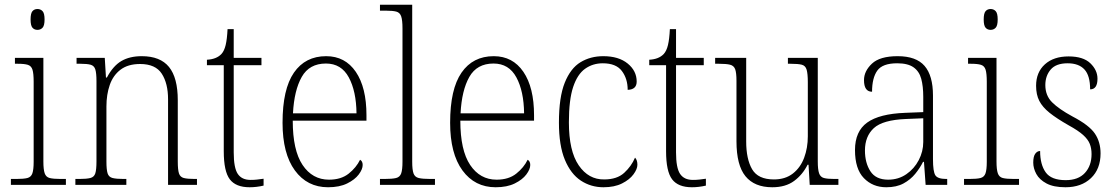

<svg xmlns="http://www.w3.org/2000/svg" viewBox="-20 -780 4709 810"><path d="M138 -654Q125 -654 117 -663Q109 -672 109 -698Q109 -724 117 -733Q125 -742 138 -742Q151 -742 159.5 -733Q168 -724 168 -698Q168 -672 159.5 -663Q151 -654 138 -654ZM26 0V-25H48Q80 -25 95.5 -29Q111 -33 116.5 -48.5Q122 -64 122 -98V-435Q122 -470 117 -486Q112 -502 97.5 -506.5Q83 -511 55 -511H43V-536H163V-99Q163 -65 168.5 -49Q174 -33 189.5 -29Q205 -25 237 -25H258V0Z M298 0V-25H314Q345 -25 361 -29Q377 -33 382 -48.5Q387 -64 387 -99V-438Q387 -472 382 -487.5Q377 -503 362 -507Q347 -511 319 -511H303V-536H422L427 -453H431Q457 -502 492 -522.5Q527 -543 578 -543Q656 -543 693 -497.5Q730 -452 730 -357V-99Q730 -64 735 -48.5Q740 -33 755.5 -29Q771 -25 802 -25H811V0H689V-361Q689 -428 662.5 -469Q636 -510 571 -510Q520 -510 488.5 -486Q457 -462 443 -421.5Q429 -381 429 -331V-98Q429 -64 434 -48.5Q439 -33 455 -29Q471 -25 502 -25H513V0Z M1033 10Q975 10 949.5 -23.5Q924 -57 924 -142V-505H853V-528Q893 -530 914 -552Q926 -565 932 -590Q938 -615 940 -657H966V-536H1083V-505H966V-137Q966 -72 983 -46.5Q1000 -21 1037 -21Q1053 -21 1065 -22.5Q1077 -24 1092 -26V3Q1062 10 1033 10Z M1364 10Q1276 10 1224 -61Q1172 -132 1172 -262Q1172 -404 1220 -473.5Q1268 -543 1356 -543Q1436 -543 1481 -477Q1526 -411 1526 -294V-271H1215Q1215 -146 1256.5 -84Q1298 -22 1368 -22Q1419 -22 1451 -47.5Q1483 -73 1499 -106Q1510 -100 1510 -84Q1510 -66 1493.5 -44Q1477 -22 1444.5 -6Q1412 10 1364 10ZM1484 -302Q1483 -395 1451.5 -453.5Q1420 -512 1355 -512Q1285 -512 1253 -455.5Q1221 -399 1216 -302Z M1583 0V-25H1601Q1635 -25 1651 -29Q1667 -33 1672.5 -48.5Q1678 -64 1678 -98V-660Q1678 -695 1672.5 -711Q1667 -727 1652 -731Q1637 -735 1609 -735H1583V-760H1719V-98Q1719 -64 1724.5 -48.5Q1730 -33 1746.5 -29Q1763 -25 1796 -25H1815V0Z M2071 10Q1983 10 1931 -61Q1879 -132 1879 -262Q1879 -404 1927 -473.5Q1975 -543 2063 -543Q2143 -543 2188 -477Q2233 -411 2233 -294V-271H1922Q1922 -146 1963.5 -84Q2005 -22 2075 -22Q2126 -22 2158 -47.5Q2190 -73 2206 -106Q2217 -100 2217 -84Q2217 -66 2200.5 -44Q2184 -22 2151.5 -6Q2119 10 2071 10ZM2191 -302Q2190 -395 2158.5 -453.5Q2127 -512 2062 -512Q1992 -512 1960 -455.5Q1928 -399 1923 -302Z M2526 10Q2473 10 2430.5 -18Q2388 -46 2363 -106Q2338 -166 2338 -263Q2338 -370 2362.5 -431Q2387 -492 2429 -517.5Q2471 -543 2525 -543Q2590 -543 2628 -512Q2666 -481 2666 -436Q2666 -402 2628 -401Q2628 -448 2603.5 -480.5Q2579 -513 2523 -513Q2481 -513 2448.5 -490Q2416 -467 2398 -413Q2380 -359 2380 -264Q2380 -143 2421.5 -82.5Q2463 -22 2529 -23Q2583 -23 2613.5 -51Q2644 -79 2659 -115Q2669 -105 2669 -85Q2669 -67 2652.5 -44.5Q2636 -22 2604 -6Q2572 10 2526 10Z M2899 10Q2841 10 2815.5 -23.5Q2790 -57 2790 -142V-505H2719V-528Q2759 -530 2780 -552Q2792 -565 2798 -590Q2804 -615 2806 -657H2832V-536H2949V-505H2832V-137Q2832 -72 2849 -46.5Q2866 -21 2903 -21Q2919 -21 2931 -22.5Q2943 -24 2958 -26V3Q2928 10 2899 10Z M3238 10Q3163 10 3125 -36.5Q3087 -83 3087 -184V-439Q3087 -473 3081.5 -488Q3076 -503 3060 -507Q3044 -511 3012 -511H2997V-536H3128V-183Q3128 -109 3153 -66Q3178 -23 3245 -23Q3293 -23 3325 -48Q3357 -73 3372.5 -114.5Q3388 -156 3388 -205V-433Q3388 -469 3383 -486Q3378 -503 3362.5 -507Q3347 -511 3314 -511H3304V-536H3430V-99Q3430 -65 3435.5 -49Q3441 -33 3456 -29Q3471 -25 3500 -25H3517V0H3396L3391 -85H3387Q3366 -43 3330 -16.5Q3294 10 3238 10Z M3719 10Q3662 10 3624.5 -28.5Q3587 -67 3587 -147Q3587 -226 3638.5 -263Q3690 -300 3799 -304L3875 -307V-371Q3875 -416 3866.5 -447.5Q3858 -479 3834 -496Q3810 -513 3765 -513Q3703 -513 3681 -482Q3659 -451 3659 -393Q3625 -393 3625 -442Q3625 -480 3658.5 -511.5Q3692 -543 3767 -543Q3845 -543 3880.5 -502Q3916 -461 3916 -377V-109Q3916 -56 3926 -40.5Q3936 -25 3972 -25H3976V0H3885L3878 -97H3874Q3861 -71 3841 -46.5Q3821 -22 3791.5 -6Q3762 10 3719 10ZM3727 -22Q3770 -22 3803.5 -45Q3837 -68 3856 -104.5Q3875 -141 3875 -181V-281L3802 -278Q3704 -274 3666.5 -239.5Q3629 -205 3629 -145Q3629 -93 3652 -57.5Q3675 -22 3727 -22Z M4159 -654Q4146 -654 4138 -663Q4130 -672 4130 -698Q4130 -724 4138 -733Q4146 -742 4159 -742Q4172 -742 4180.5 -733Q4189 -724 4189 -698Q4189 -672 4180.5 -663Q4172 -654 4159 -654ZM4047 0V-25H4069Q4101 -25 4116.5 -29Q4132 -33 4137.5 -48.5Q4143 -64 4143 -98V-435Q4143 -470 4138 -486Q4133 -502 4118.5 -506.5Q4104 -511 4076 -511H4064V-536H4184V-99Q4184 -65 4189.5 -49Q4195 -33 4210.5 -29Q4226 -25 4258 -25H4279V0Z M4475 10Q4425 10 4395 -6Q4365 -22 4352 -46Q4339 -70 4339 -94Q4339 -120 4347.5 -131.5Q4356 -143 4368 -143Q4368 -86 4391.5 -53Q4415 -20 4476 -20Q4529 -20 4557 -50.5Q4585 -81 4585 -130Q4585 -154 4577.5 -173Q4570 -192 4549.5 -210.5Q4529 -229 4489 -251Q4438 -280 4408 -304Q4378 -328 4364.5 -354.5Q4351 -381 4351 -418Q4351 -475 4388 -508.5Q4425 -542 4488 -542Q4550 -542 4580 -513Q4610 -484 4610 -448Q4610 -403 4579 -403Q4579 -461 4555 -487Q4531 -513 4484 -513Q4435 -513 4412.5 -486.5Q4390 -460 4390 -421Q4390 -377 4418.5 -348.5Q4447 -320 4504 -289Q4575 -252 4599 -216.5Q4623 -181 4623 -133Q4623 -67 4582.5 -28.5Q4542 10 4475 10Z"/></svg>

Font: Noto Serif Khmer SemiCondensed ExtraLight
Style: Regular
Weight: 200
Width: 4
Designer: Danh Hong and the Monotype Design Team
Foundry: Monotype Imaging Inc.
Version: Version 2.004; ttfautohint (v1.8.4.7-5d5b)